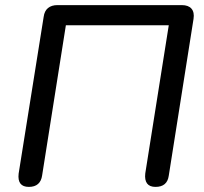

<svg xmlns="http://www.w3.org/2000/svg" viewBox="-20 -725 798 752"><path d="M93 7Q70 7 60 -6Q50 -19 53 -45L151 -659Q154 -682 168 -693.5Q182 -705 205 -705H692Q718 -705 730 -691Q742 -677 738 -651L641 -37Q638 -15 625 -4Q612 7 589 7Q566 7 556 -6.5Q546 -20 549 -46L641 -626H238L145 -38Q142 -16 129 -4.5Q116 7 93 7Z"/></svg>

Font: Nunito Medium
Style: Italic
Weight: 500
Designer: Vernon Adams
Foundry: Vernon Adams
Version: Version 3.601